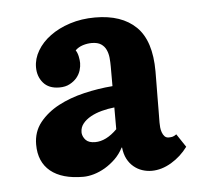

<svg xmlns="http://www.w3.org/2000/svg" viewBox="-36 -754 458 425"><g transform="rotate(-5 193.0 -541.5)"><path d="M137.7 -463.9Q138.7 -455.1 145.3 -448.2Q151.9 -441.4 166 -441.4Q190.4 -441.4 214.8 -465.8V-514.2Q200.2 -512.7 186.5 -509Q172.9 -505.4 161.9 -499.3Q150.9 -493.2 144.3 -484.9Q137.7 -476.6 137.7 -466.3ZM49.8 -617.7Q49.8 -636.7 60.3 -654.5Q70.8 -672.4 89.4 -686Q107.9 -699.7 133.5 -708Q159.2 -716.3 189.5 -716.3Q248.5 -716.3 280.5 -685.1Q312.5 -653.8 312.5 -585.9Q312.5 -573.2 312.3 -558.6Q312 -543.9 312 -528.8Q312 -513.7 311.8 -499Q311.5 -484.4 311.5 -472.2Q311.5 -467.3 312 -461.4Q312.5 -455.6 314.5 -450.2Q316.4 -444.8 319.8 -441.2Q323.2 -437.5 329.1 -437.5Q333 -437.5 336.9 -438.2Q340.8 -439 346.2 -442.9L365.7 -413.6Q350.6 -393.1 328.9 -380.1Q307.1 -367.2 285.2 -367.2Q274.4 -367.2 264.2 -370.6Q253.9 -374 245.4 -381.1Q236.8 -388.2 231.2 -398.9Q225.6 -409.7 224.1 -424.3H223.1Q215.8 -410.2 205.1 -399.7Q194.3 -389.2 181.9 -381.8Q169.4 -374.5 156.7 -370.8Q144 -367.2 133.3 -367.2Q85.9 -367.2 60.5 -387.9Q35.2 -408.7 35.2 -447.3Q35.2 -475.6 51.5 -496.1Q67.9 -516.6 93.5 -530.3Q119.1 -543.9 151.1 -551.5Q183.1 -559.1 214.8 -561.5V-605Q214.8 -614.7 213.9 -624.5Q212.9 -634.3 209.2 -642.3Q205.6 -650.4 198 -655.5Q190.4 -660.6 177.2 -660.6Q167.5 -660.6 157.5 -657.5Q147.5 -654.3 140.6 -647.5Q144.5 -641.6 146.2 -633.3Q147.9 -625 147.9 -618.7Q147.9 -611.3 145.3 -602.5Q142.6 -593.8 136.5 -586.4Q130.4 -579.1 120.8 -574Q111.3 -568.8 97.7 -568.8Q74.2 -568.8 62 -583Q49.8 -597.2 49.8 -617.7Z"/></g></svg>

Font: Parastoo FD
Style: Bold-FD
Weight: 700
Foundry: Saber Rastikerdar (saber.rastikerdar@gmail.com)
Version: Version 2.0.1